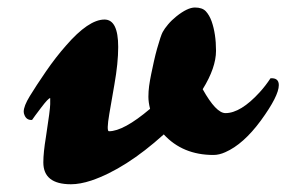

<svg xmlns="http://www.w3.org/2000/svg" viewBox="-20 -468 755 506"><path d="M167 17.6Q94.2 17.6 94.2 -40Q94.2 -65.9 101.1 -107.4Q112.3 -180.2 112.3 -193.4Q112.3 -206.5 112.3 -209.5Q107.4 -209.5 88.4 -184.3Q69.3 -159.2 64.5 -151.9Q49.8 -150.9 44.4 -165Q42.5 -169.4 42.5 -173.8Q42.5 -188.5 58.6 -214.8Q74.7 -241.2 100.8 -279.3Q127 -317.4 153.8 -347.7Q213.4 -416.5 255.4 -416.5Q291.5 -416.5 291.5 -344.2Q291.5 -301.8 281.5 -245.4Q271.5 -189 268.1 -168Q260.3 -122.1 267.1 -122.1Q305.7 -122.1 375.5 -181.2Q371.1 -198.7 371.1 -212.9Q371.1 -227.1 373 -241.5Q375 -255.9 378.4 -272.5Q381.8 -289.1 385.7 -306.6Q389.6 -324.2 394 -339.8Q403.8 -374.5 408.7 -383.5Q413.6 -392.6 422.9 -403.6Q432.1 -414.6 444.8 -424.8Q474.1 -448.2 493.7 -448.2Q513.2 -448.2 522.5 -438.2Q531.7 -428.2 537.6 -412.1Q549.3 -378.9 549.3 -334.2Q549.3 -289.6 514.2 -232.9Q549.3 -169.9 574.2 -169.9Q614.3 -169.9 664.6 -225.1Q679.7 -241.7 692.9 -261.7Q714.8 -263.2 714.8 -243.7Q714.8 -215.3 667.5 -150.4Q621.6 -87.9 573.7 -66.9Q557.6 -59.6 542.5 -59.6Q461.4 -59.6 411.6 -113.8Q311 -22.9 220.7 7.8Q190.9 17.6 167 17.6Z"/></svg>

Font: Molle
Style: Regular
Weight: 400
Italic angle: -22°
Designer: Elena Albertoni
Foundry: Elena Albertoni
Version: Version 1.001; ttfautohint (v0.92) -l 12 -r 12 -G 200 -x 10 